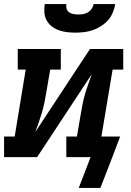

<svg xmlns="http://www.w3.org/2000/svg" viewBox="-24 -770 644 941"><path d="M345 -610Q324 -610 303.5 -612.5Q283 -615 264 -622Q245 -629 229.5 -641Q214 -653 204.5 -670.5Q195 -688 193.5 -708.5Q192 -729 195 -750H301Q299 -738 302.5 -727Q306 -716 315 -709.5Q324 -703 336 -701Q348 -699 359 -699Q372 -699 384 -701Q396 -703 407 -709.5Q418 -716 425.5 -727Q433 -738 435 -750H541Q537 -729 528.5 -708Q520 -687 505 -670.5Q490 -654 470.5 -641.5Q451 -629 430 -622Q409 -615 387.5 -612.5Q366 -610 345 -610ZM362 151 420 0H301V-101H353L372 -212Q376 -237 381 -261.5Q386 -286 393 -310Q400 -334 409 -358.5Q418 -383 426 -407L158 0H-4V-101H48L102 -429H63V-530H274V-429H222L203 -318Q199 -293 194 -268.5Q189 -244 182 -220Q175 -196 166.5 -171.5Q158 -147 149 -123L417 -530H580V-429H528L473 -101H565L517 25L468 151Z"/></svg>

Font: Iosevka Curly Slab ExObl
Style: Bold
Weight: 700
Width: 7
Italic angle: -9°
Monospace: yes
Designer: Belleve Invis
Foundry: Belleve Invis
Version: Version 11.0.0; ttfautohint (v1.8.3)